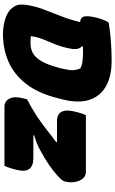

<svg xmlns="http://www.w3.org/2000/svg" viewBox="240 -1000 770 1290"><g transform="rotate(90 625.0 -355.0)"><path d="M390 -720Q491 -720 558.5 -682.5Q626 -645 650.5 -571.5Q675 -498 648 -391L641 -363Q608 -228 544 -146Q480 -64 394.5 -27Q309 10 209 10Q162 10 115 -3Q68 -16 42 -42Q23 -62 15.5 -83Q8 -104 12 -138Q19 -198 41.5 -258Q64 -318 88.5 -380Q113 -442 128 -508Q96 -511 90.5 -537.5Q85 -564 100 -624Q107 -650 115 -668.5Q123 -687 131 -700Q174 -708 243.5 -714Q313 -720 390 -720ZM754 -547H1134Q1163 -547 1180 -526Q1197 -505 1202.5 -473.5Q1208 -442 1200 -410L1198 -402Q1194 -388 1165 -360.5Q1136 -333 1090 -301Q1044 -269 987 -239Q964 -226 939.5 -216.5Q915 -207 889 -199V-194H1042Q1150 -194 1121 -82Q1116 -60 1109 -38.5Q1102 -17 1094 0H696Q660 0 642.5 -33.5Q625 -67 642 -131L647 -152Q708 -183 761 -218Q814 -253 865 -294Q899 -322 935 -347L934 -353H793Q747 -353 730.5 -385Q714 -417 733 -486Q737 -503 742 -518Q747 -533 754 -547ZM223 -177Q230 -176 246.5 -175.5Q263 -175 273 -175Q306 -175 336 -190.5Q366 -206 391.5 -249.5Q417 -293 438 -375L441 -387Q452 -433 451.5 -458.5Q451 -484 440 -509Q424 -520 392.5 -524Q361 -528 332 -528Q313 -528 294 -527L290 -522Q306 -507 309 -485Q312 -463 303 -425Q293 -377 275.5 -336Q258 -295 243 -256.5Q228 -218 223 -177Z"/></g></svg>

Font: Recursive Sn Csl St Blk
Style: Italic
Weight: 900
Italic angle: -15°
Version: Version 1.079;hotconv 1.0.112;makeotfexe 2.5.65598; ttfautoh